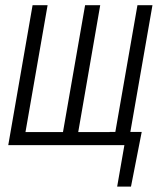

<svg xmlns="http://www.w3.org/2000/svg" viewBox="-20 -548 627 725"><path d="M159.7 -528.3 76.2 -49.3H217.8L301.3 -528.3H358.4L275.4 -49.3H394V-49.8H415.5L499 -528.3H555.7L472.2 -49.8H515.1L474.6 156.7H422.4L449.7 0H11.2L103 -528.3Z"/></svg>

Font: Roboto Mono Light
Style: Italic
Weight: 300
Designer: Google
Version: Version 2.000985; 2015; ttfautohint (v1.3)